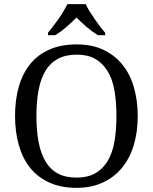

<svg xmlns="http://www.w3.org/2000/svg" viewBox="-20 -904 744 934"><path d="M649.9 -339.4Q649.9 -260.7 630.4 -196.8Q610.8 -132.8 572.8 -86.9Q534.7 -41 479.2 -15.6Q423.8 9.8 352.1 9.8Q277.3 9.8 220.7 -15.6Q164.1 -41 127.2 -86.9Q90.3 -132.8 71.8 -197.3Q53.2 -261.7 53.2 -339.8Q53.2 -418.9 71.8 -483.2Q90.3 -547.4 127.2 -592.8Q164.1 -638.2 220.7 -663.1Q277.3 -688 353 -688Q425.3 -688 480 -663.1Q534.7 -638.2 572.8 -592.8Q610.8 -547.4 630.4 -482.7Q649.9 -418 649.9 -339.4ZM157.2 -339.4Q157.2 -269 167.7 -213.4Q178.2 -157.7 201.2 -118.9Q224.1 -80.1 261.2 -60.1Q298.3 -40 352.1 -40Q405.3 -40 441.9 -60.1Q478.5 -80.1 502.4 -118.9Q526.4 -157.7 536.4 -213.4Q546.4 -269 546.4 -339.4Q546.4 -410.2 536.4 -465.8Q526.4 -521.5 502.4 -559.6Q478.5 -597.7 442.6 -617.9Q406.7 -638.2 353 -638.2Q299.3 -638.2 261.7 -617.9Q224.1 -597.7 201.2 -559.6Q178.2 -521.5 167.7 -465.8Q157.2 -410.2 157.2 -339.4ZM213.4 -744.6Q223.6 -757.3 237.3 -774.9Q251 -792.5 264.4 -811.5Q277.8 -830.6 289.1 -849.6Q300.3 -868.7 308.1 -883.8H397Q403.8 -868.7 415.5 -849.6Q427.2 -830.6 440.4 -811.5Q453.6 -792.5 466.8 -774.9Q480 -757.3 491.7 -744.6V-732.9H456.1Q428.7 -749.5 401.6 -772.7Q374.5 -795.9 352.1 -818.8Q329.6 -795.9 303 -772.7Q276.4 -749.5 249 -732.9H213.4Z"/></svg>

Font: MUA Office
Style: Regular
Weight: 400
Designer: Khon Soe Zaw Thu
Foundry: Myanmar Unicode
Version: Version 2.10 June 24, 2017